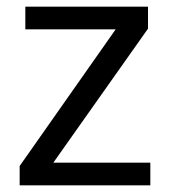

<svg xmlns="http://www.w3.org/2000/svg" viewBox="-20 -556 510 576"><path d="M431 0H39V-58L327 -468H56V-536H424V-470L140 -68H431Z"/></svg>

Font: Noto Sans Avestan
Style: Regular
Weight: 400
Designer: Monotype Design Team
Foundry: Monotype Imaging Inc.
Version: Version 2.003; ttfautohint (v1.8.4.7-5d5b)